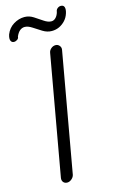

<svg xmlns="http://www.w3.org/2000/svg" viewBox="-167 -940 587 990"><g transform="rotate(-15 126.5 -444.5)"><path d="M100.6 -31.2Q97.7 -18.6 86.4 -9.3Q75.2 0 63.5 0Q49.8 0 42.5 -8.8Q35.2 -17.6 37.1 -31.2L150.4 -668.9Q152.3 -681.6 163.1 -690.9Q173.8 -700.2 187.5 -700.2Q199.2 -700.2 207.5 -690.9Q215.8 -681.6 213.9 -668.9ZM-13.7 -771.5Q-26.4 -771.5 -31.2 -782.7Q-36.1 -793.9 -29.3 -815.4Q-16.6 -847.7 11.2 -864.7Q39.1 -881.8 69.3 -881.8Q94.7 -881.8 117.2 -867.2Q139.6 -852.5 160.6 -838.4Q181.6 -824.2 199.2 -824.2Q212.9 -824.2 223.1 -835Q233.4 -845.7 238.3 -863.3Q239.3 -875 247.6 -881.8Q255.9 -888.7 265.6 -888.7Q280.3 -888.7 284.2 -877Q288.1 -865.2 282.2 -845.7Q275.4 -823.2 260.7 -807.6Q246.1 -792 228 -783.7Q210 -775.4 188.5 -775.4Q164.1 -775.4 141.1 -789.6Q118.2 -803.7 96.7 -817.9Q75.2 -832 57.6 -832Q43.9 -832 32.2 -822.8Q20.5 -813.5 11.7 -793Q11.7 -783.2 2.9 -777.3Q-5.9 -771.5 -13.7 -771.5Z"/></g></svg>

Font: Quicksand
Style: Italic
Weight: 400
Designer: Andrew Paglinawan
Foundry: Andrew Paglinawan
Version: Version 3.006